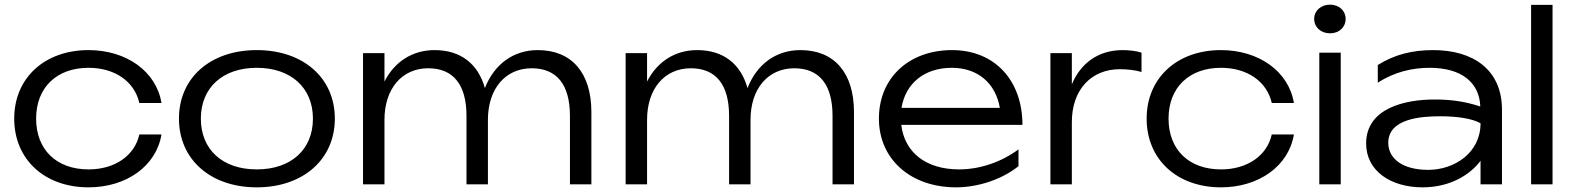

<svg xmlns="http://www.w3.org/2000/svg" viewBox="-20 -791 6757 824"><path d="M578 -214C558 -123 473 -64 360 -64C223 -64 135 -148 135 -282C135 -415 223 -500 360 -500C472 -500 557 -442 578 -349H673C651 -484 523 -576 360 -576C171 -576 41 -456 41 -282C41 -107 171 13 360 13C523 13 651 -79 673 -214Z M1082 13C1281 13 1417 -107 1417 -282C1417 -457 1281 -576 1082 -576C883 -576 748 -457 748 -282C748 -107 883 13 1082 13ZM1082 -64C935 -64 842 -149 842 -282C842 -414 935 -500 1082 -500C1229 -500 1323 -414 1323 -282C1323 -149 1229 -64 1082 -64Z M2288 -576C2183 -576 2101 -515 2061 -413C2032 -517 1957 -576 1845 -576C1750 -576 1673 -526 1630 -441V-563H1538V0H1630V-277C1630 -409 1704 -498 1818 -498C1925 -498 1982 -428 1982 -294V0H2074V-277C2074 -409 2148 -498 2262 -498C2369 -498 2426 -428 2426 -294V0H2518V-310C2518 -478 2434 -576 2288 -576Z M3415 -576C3310 -576 3228 -515 3188 -413C3159 -517 3084 -576 2972 -576C2877 -576 2800 -526 2757 -441V-563H2665V0H2757V-277C2757 -409 2831 -498 2945 -498C3052 -498 3109 -428 3109 -294V0H3201V-277C3201 -409 3275 -498 3389 -498C3496 -498 3553 -428 3553 -294V0H3645V-310C3645 -478 3561 -576 3415 -576Z M4083 13C4179 13 4282 -22 4351 -78V-150C4280 -97 4188 -64 4096 -64C3955 -64 3862 -136 3848 -255H4368C4368 -447 4248 -576 4066 -576C3881 -576 3752 -457 3752 -282C3752 -107 3889 13 4083 13ZM4065 -500C4176 -500 4253 -434 4271 -328H3849C3866 -433 3947 -500 4065 -500Z M4879 -565C4859 -572 4827 -576 4798 -576C4692 -576 4617 -518 4580 -429V-563H4488V0H4580V-267C4580 -408 4665 -494 4786 -494C4817 -494 4854 -490 4879 -482Z M5438 -214C5418 -123 5333 -64 5220 -64C5083 -64 4995 -148 4995 -282C4995 -415 5083 -500 5220 -500C5332 -500 5417 -442 5438 -349H5533C5511 -484 5383 -576 5220 -576C5031 -576 4901 -456 4901 -282C4901 -107 5031 13 5220 13C5383 13 5511 -79 5533 -214Z M5642 0H5734V-565H5642ZM5688 -648C5727 -648 5755 -674 5755 -710C5755 -745 5727 -771 5688 -771C5649 -771 5620 -745 5620 -710C5620 -674 5649 -648 5688 -648Z M6334 0H6426V-320C6426 -493 6301 -576 6131 -576C6041 -576 5965 -557 5893 -512V-436C5965 -483 6043 -500 6115 -500C6254 -500 6329 -436 6333 -334C6266 -356 6207 -364 6136 -364C6014 -364 5843 -329 5843 -175C5843 -58 5948 13 6085 13C6205 13 6290 -42 6334 -101ZM6334 -262C6334 -135 6222 -62 6109 -62C6003 -62 5938 -108 5938 -178C5938 -283 6081 -292 6161 -292C6235 -292 6299 -282 6334 -262Z M6551 0H6643V-770H6551Z"/></svg>

Font: Bounded Light
Style: Regular
Weight: 300
Designer: Vlad Churkin
Version: Version 3.0